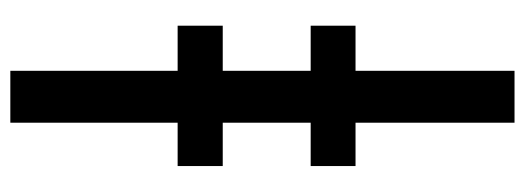

<svg xmlns="http://www.w3.org/2000/svg" viewBox="-350 -490 1040 381"><g transform="rotate(90 170.5 -300.0)"><path d="M121 -800.5H224V-485H310V-396H224V-221.5H310V-132H224V200H121V-132H31.5V-221.5H121V-396H31.5V-485H121Z"/></g></svg>

Font: Overused Grotesk Medium
Style: Regular
Weight: 525
Version: Version 0.004